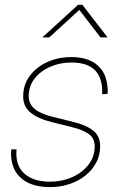

<svg xmlns="http://www.w3.org/2000/svg" viewBox="-20 -765 497 793"><path d="M186 7.8Q134.8 7.8 99.1 -8.8Q63.5 -25.4 44.9 -55.7Q26.4 -85.9 25.4 -127.4Q25.4 -132.8 25.9 -137.5Q26.4 -142.1 26.4 -147.9L48.3 -148.4Q42.5 -83 79.8 -48.8Q117.2 -14.6 186.5 -14.6Q236.3 -14.6 278.3 -33.4Q320.3 -52.2 345.7 -85Q371.1 -117.7 371.1 -160.2Q371.1 -193.8 346.7 -211.4Q322.3 -229 276.4 -240.2L191.4 -261.2Q135.7 -275.4 105.7 -300.3Q75.7 -325.2 75.7 -366.7Q75.7 -415 103 -451.7Q130.4 -488.3 175.5 -508.8Q220.7 -529.3 274.4 -529.3Q345.2 -529.3 383.8 -494.6Q422.4 -460 424.8 -395Q424.8 -390.6 424.8 -386.5Q424.8 -382.3 423.8 -377L401.9 -376Q404.8 -440.9 373.3 -473.9Q341.8 -506.8 274.9 -506.8Q228.5 -506.8 188.2 -489.5Q147.9 -472.2 123.3 -440.9Q98.6 -409.7 98.6 -368.2Q98.6 -335 123.8 -314.7Q148.9 -294.4 197.3 -282.7L283.2 -261.2Q336.4 -248.5 365 -225.6Q393.6 -202.6 393.6 -161.6Q393.6 -124 377.2 -93Q360.8 -62 332 -39.3Q303.2 -16.6 265.6 -4.4Q228 7.8 186 7.8ZM183.6 -610.4H155.3L155.8 -611.3L302.2 -745.1H320.3L423.8 -611.3L423.3 -610.4H395L307.6 -724.1Z"/></svg>

Font: Inter 28pt Thin
Style: Italic
Weight: 250
Italic angle: -9.3988°
Designer: Rasmus Andersson
Foundry: rsms
Version: Version 4.001;git-66647c0bb